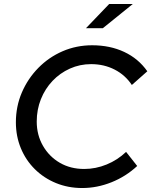

<svg xmlns="http://www.w3.org/2000/svg" viewBox="-20 -936 762 967"><path d="M394 11Q323 11 262 -14Q201 -39 155.5 -84Q110 -129 85 -189.5Q60 -250 60 -320Q60 -400 90 -470Q120 -540 173 -594Q226 -648 295.5 -678Q365 -708 444 -708Q534 -708 605.5 -674.5Q677 -641 722 -577L644 -508Q611 -558 557.5 -585.5Q504 -613 439 -613Q382 -613 332 -590.5Q282 -568 244.5 -528.5Q207 -489 186 -436.5Q165 -384 165 -324Q165 -256 196.5 -201.5Q228 -147 281.5 -116Q335 -85 404 -85Q462 -85 517 -107.5Q572 -130 615 -171L671 -100Q614 -47 541.5 -18Q469 11 394 11ZM413 -794 530 -916H649L498 -794Z"/></svg>

Font: Red Hat Display SemiBold
Style: Italic
Weight: 600
Italic angle: -12°
Designer: Pentagram, MCKL
Foundry: Pentagram, MCKL
Version: Version 1.023